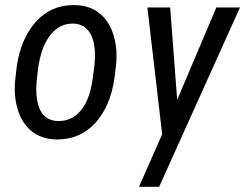

<svg xmlns="http://www.w3.org/2000/svg" viewBox="-20 -531 950 744"><path d="M127.4 -263.7 122.1 -217.8 120.6 -192.9Q120.6 -189 120.6 -185.1Q120.6 -128.9 139.6 -97.7Q160.2 -64 201.7 -62Q204.6 -62 207 -62Q257.3 -62 290.5 -99.6Q326.2 -139.6 338.4 -220.7L345.7 -274.9L348.1 -308.1Q348.1 -312 348.1 -315.4Q348.1 -372.1 328.1 -403.8Q307.1 -437.5 266.1 -439.5Q263.7 -439.5 261.2 -439.5Q210 -439.5 174.8 -395Q138.2 -347.7 127.4 -263.7ZM39.6 -227.1 44.9 -273.4Q60.5 -381.3 119.6 -447.3Q177.2 -511.2 265.1 -511.2Q268.1 -511.2 271.5 -511.2Q329.1 -509.8 366.7 -478.5Q404.3 -447.8 420.4 -393.6Q431.6 -356.4 431.6 -314Q431.6 -294.4 429.2 -273.9L423.3 -226.6Q407.7 -119.1 349.1 -54.2Q290.5 9.3 202.6 9.3Q199.7 9.3 196.8 9.3Q139.6 7.8 102.1 -22.9Q64.5 -53.7 48.3 -107.9Q37.1 -145 37.1 -187Q37.1 -206.5 39.6 -227.1ZM518.6 192.9ZM596.7 192.9ZM518.6 192.9 608.4 -10.7 551.3 -500V-502H553.2H637.7H639.6V-500L666.5 -144L817.9 -501L818.4 -502H819.3H907.2H910.2L908.7 -499.5L596.7 192.9Z"/></svg>

Font: MAUL Condensed Italic
Style: Condenced Regular Italic
Weight: 400
Italic angle: -12°
Designer: MAUL
Version: Version 1.0; 2020; ttfautohint (v1.8.3)